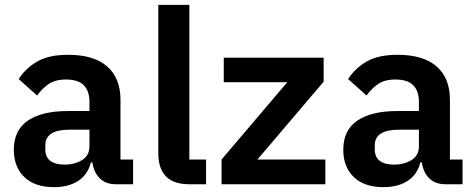

<svg xmlns="http://www.w3.org/2000/svg" viewBox="-20 -760 1958 792"><path d="M458 0Q416 0 391.5 -24.5Q367 -49 361 -90H355Q342 -39 302 -13.5Q262 12 203 12Q123 12 80 -30Q37 -72 37 -142Q37 -223 95 -262.5Q153 -302 260 -302H349V-340Q349 -384 326 -408Q303 -432 252 -432Q207 -432 179.5 -412.5Q152 -393 133 -366L57 -434Q86 -479 134 -506.5Q182 -534 261 -534Q367 -534 422 -486Q477 -438 477 -348V-102H529V0ZM246 -81Q289 -81 319 -100Q349 -119 349 -156V-225H267Q167 -225 167 -161V-144Q167 -112 187.5 -96.5Q208 -81 246 -81Z M761 0Q695 0 664 -33Q633 -66 633 -126V-740H761V-102H830V0Z M894 0V-102L1165 -421H903V-522H1315V-423L1042 -102H1322V0Z M1817 0Q1775 0 1750.5 -24.5Q1726 -49 1720 -90H1714Q1701 -39 1661 -13.5Q1621 12 1562 12Q1482 12 1439 -30Q1396 -72 1396 -142Q1396 -223 1454 -262.5Q1512 -302 1619 -302H1708V-340Q1708 -384 1685 -408Q1662 -432 1611 -432Q1566 -432 1538.5 -412.5Q1511 -393 1492 -366L1416 -434Q1445 -479 1493 -506.5Q1541 -534 1620 -534Q1726 -534 1781 -486Q1836 -438 1836 -348V-102H1888V0ZM1605 -81Q1648 -81 1678 -100Q1708 -119 1708 -156V-225H1626Q1526 -225 1526 -161V-144Q1526 -112 1546.5 -96.5Q1567 -81 1605 -81Z"/></svg>

Font: IBM Plex Arabic SemiBold
Style: Regular
Weight: 600
Designer: Mike Abbink, Paul van der Laan, Pieter van Rosmalen, Wael Morcos, Khajak Apelian
Foundry: Bold Monday
Version: Version 1.0